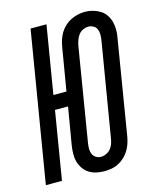

<svg xmlns="http://www.w3.org/2000/svg" viewBox="-121 -823 738 909"><g transform="rotate(-15 248.0 -368.5)"><path d="M277 8Q257 8 237.5 3.5Q218 -1 202.5 -11Q187 -21 176 -37Q165 -53 160 -71.5Q155 -90 155.5 -110Q156 -130 159 -150L190 -333H126L71 0H-8L114 -735H192L137 -403H201L236 -612Q239 -629 244.5 -646.5Q250 -664 259.5 -679.5Q269 -695 283 -708Q297 -721 313.5 -729Q330 -737 347.5 -741Q365 -745 383 -745Q403 -745 422 -739.5Q441 -734 457 -724Q473 -714 483.5 -698.5Q494 -683 499 -664Q504 -645 504 -625Q504 -605 500 -585L424 -123Q421 -106 415.5 -89Q410 -72 400 -56Q390 -40 376.5 -27.5Q363 -15 346.5 -6.5Q330 2 312 5Q294 8 277 8ZM279 -62Q292 -62 305 -68Q318 -74 327 -84.5Q336 -95 340.5 -108Q345 -121 347 -134L424 -596Q426 -610 426 -623.5Q426 -637 421 -648.5Q416 -660 404.5 -666.5Q393 -673 380 -673Q367 -673 354 -667Q341 -661 332.5 -650Q324 -639 319.5 -626.5Q315 -614 312 -601L236 -139Q234 -125 234 -112Q234 -99 239 -87.5Q244 -76 255 -69Q266 -62 279 -62Z"/></g></svg>

Font: Iosevka Curly Oblique
Style: Regular
Weight: 400
Italic angle: -9°
Monospace: yes
Designer: Belleve Invis
Foundry: Belleve Invis
Version: Version 11.1.0; ttfautohint (v1.8.3)